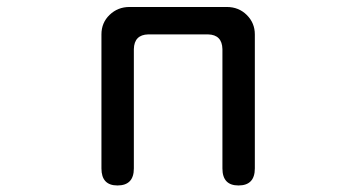

<svg xmlns="http://www.w3.org/2000/svg" viewBox="-20 -539 1040 561"><path d="M629.9 -395.5Q628.9 -437.5 587.9 -438.5H413.1Q372.1 -437.5 371.1 -395.5V-46.9Q371.1 2.9 323.2 2.9Q276.4 2.9 276.4 -46.9V-438.5Q276.4 -472.7 300.3 -495.6Q324.2 -518.6 358.4 -518.6H642.6Q677.7 -518.6 701.2 -495.1Q724.6 -471.7 724.6 -438.5V-46.9Q724.6 2.9 676.8 2.9Q629.9 2.9 629.9 -46.9Z"/></svg>

Font: MotoyaLMaru
Style: W3 mono
Weight: 400
Version: Version 1.01